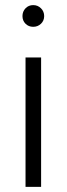

<svg xmlns="http://www.w3.org/2000/svg" viewBox="-20 -732 261 752"><path d="M141 0H80V-507H141ZM140.5 -699.5Q153 -687 153 -669Q153 -651 140.5 -639Q128 -627 110 -627Q92 -627 80 -639Q68 -651 68 -669Q68 -687 80 -699.5Q92 -712 110 -712Q128 -712 140.5 -699.5Z"/></svg>

Font: Hind Madurai Light
Style: Regular
Weight: 300
Designer: Jyotish Sonowal
Foundry: Indian Type Foundry
Version: Version 1.001;PS 1.0;hotconv 1.0.86;makeotf.lib2.5.63406; tt